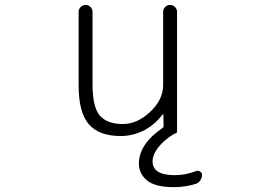

<svg xmlns="http://www.w3.org/2000/svg" viewBox="-20 -565 1040 781"><path d="M544.9 100.6Q544.9 21.5 641.6 -44.9Q645.5 -47.9 645.5 -51.8L644.5 -99.6Q644.5 -100.6 643.6 -100.6Q642.6 -100.6 641.6 -99.6Q613.3 -61.5 572.3 -38.1Q524.4 -11.7 470.7 -11.7Q382.8 -11.7 341.3 -59.6Q299.8 -107.4 299.8 -217.8V-516.6Q299.8 -528.3 308.1 -536.6Q316.4 -544.9 328.1 -544.9Q339.8 -544.9 348.1 -536.6Q356.4 -528.3 356.4 -516.6V-222.7Q356.4 -128.9 386.2 -94.7Q416 -60.5 479.5 -60.5Q538.1 -60.5 590.8 -109.9Q643.6 -159.2 643.6 -219.7V-516.6Q643.6 -528.3 651.9 -536.6Q660.2 -544.9 671.9 -544.9Q683.6 -544.9 691.9 -536.6Q700.2 -528.3 700.2 -516.6V-31.2Q700.2 -21.5 690.4 -21.5Q689.5 -21.5 688.5 -20.5Q647.5 3.9 624 34.2Q600.6 64.5 600.6 91.8Q600.6 147.5 691.4 147.5Q735.4 147.5 777.3 130.9Q786.1 127.9 793.9 132.8Q801.8 137.7 801.8 146.5Q801.8 158.2 794.9 168.5Q788.1 178.7 777.3 182.6Q734.4 196.3 687.5 196.3Q610.4 196.3 577.6 168.5Q544.9 140.6 544.9 100.6Z"/></svg>

Font: Gen Jyuu Gothic L Monospace Light
Style: Regular
Weight: 300
Designer: [Source Han Sans]
Ryoko NISHIZUKA  (kana & ideographs); Paul D. Hunt (Latin, Greek & Cyrillic); Wenlong ZHANG  (bopomofo
Version: Version 1.002.20150607